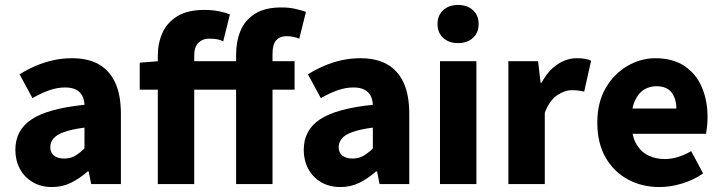

<svg xmlns="http://www.w3.org/2000/svg" viewBox="-20 -743 2913 775"><path d="M190 12Q145 12 111.5 -8Q78 -28 60 -62Q42 -96 42 -138Q42 -218 108 -261.5Q174 -305 321 -320Q320 -342 311.5 -357.5Q303 -373 286 -381.5Q269 -390 243 -390Q212 -390 180 -379Q148 -368 111 -347L59 -443Q91 -463 125 -477.5Q159 -492 195.5 -500Q232 -508 271 -508Q335 -508 378.5 -483.5Q422 -459 445 -409.5Q468 -360 468 -283V0H348L338 -51H334Q302 -23 267 -5.5Q232 12 190 12ZM239 -103Q264 -103 283 -114Q302 -125 321 -144V-228Q269 -221 238.5 -210Q208 -199 195.5 -183.5Q183 -168 183 -149Q183 -126 198.5 -114.5Q214 -103 239 -103Z M617 0V-518Q617 -569 636 -611Q655 -653 696.5 -678Q738 -703 805 -703Q837 -703 864 -697.5Q891 -692 908 -685L881 -576Q870 -582 856.5 -584.5Q843 -587 823 -587Q798 -587 781 -570.5Q764 -554 764 -519V0ZM933 0V-522Q933 -575 950.5 -618Q968 -661 1008.5 -687Q1049 -713 1116 -713Q1147 -713 1173 -707Q1199 -701 1215 -695L1188 -587Q1176 -592 1162.5 -594.5Q1149 -597 1137 -597Q1110 -597 1095 -580.5Q1080 -564 1080 -526V0ZM544 -381V-490L619 -496H1169V-381Z M1354 12Q1309 12 1275.5 -8Q1242 -28 1224 -62Q1206 -96 1206 -138Q1206 -218 1272 -261.5Q1338 -305 1485 -320Q1484 -342 1475.5 -357.5Q1467 -373 1450 -381.5Q1433 -390 1407 -390Q1376 -390 1344 -379Q1312 -368 1275 -347L1223 -443Q1255 -463 1289 -477.5Q1323 -492 1359.5 -500Q1396 -508 1435 -508Q1499 -508 1542.5 -483.5Q1586 -459 1609 -409.5Q1632 -360 1632 -283V0H1512L1502 -51H1498Q1466 -23 1431 -5.5Q1396 12 1354 12ZM1403 -103Q1428 -103 1447 -114Q1466 -125 1485 -144V-228Q1433 -221 1402.5 -210Q1372 -199 1359.5 -183.5Q1347 -168 1347 -149Q1347 -126 1362.5 -114.5Q1378 -103 1403 -103Z M1756 0V-496H1903V0ZM1829 -569Q1792 -569 1769 -590Q1746 -611 1746 -646Q1746 -681 1769 -702Q1792 -723 1829 -723Q1866 -723 1889 -702Q1912 -681 1912 -646Q1912 -611 1889 -590Q1866 -569 1829 -569Z M2032 0V-496H2152L2162 -409H2166Q2193 -459 2230.5 -483.5Q2268 -508 2307 -508Q2328 -508 2342 -505.5Q2356 -503 2366 -498L2338 -373Q2326 -376 2315 -377.5Q2304 -379 2288 -379Q2260 -379 2229.5 -359Q2199 -339 2179 -288V0Z M2642 12Q2571 12 2514 -19Q2457 -50 2424 -108Q2391 -166 2391 -248Q2391 -329 2424.5 -387Q2458 -445 2512 -476.5Q2566 -508 2625 -508Q2696 -508 2743 -476.5Q2790 -445 2813 -391Q2836 -337 2836 -270Q2836 -251 2834 -232.5Q2832 -214 2830 -203H2505L2503 -305H2710Q2710 -344 2691 -369.5Q2672 -395 2628 -395Q2604 -395 2581 -382Q2558 -369 2543 -337Q2528 -305 2529 -248Q2530 -192 2549.5 -160Q2569 -128 2599 -114.5Q2629 -101 2662 -101Q2691 -101 2717.5 -109.5Q2744 -118 2770 -133L2818 -43Q2781 -17 2734 -2.5Q2687 12 2642 12Z"/></svg>

Font: Source Sans 3
Style: Bold
Weight: 700
Designer: Paul D. Hunt
Foundry: Adobe
Version: Version 3.052;hotconv 1.1.0;makeotfexe 2.6.0